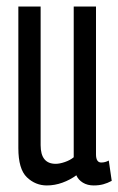

<svg xmlns="http://www.w3.org/2000/svg" viewBox="-20 -556 361 586"><path d="M123 10Q88 10 62 -15Q36 -40 36 -104V-536H104V-113Q104 -56 150 -56Q162 -56 178 -61.5Q194 -67 205 -76V-536H273V-85Q273 -60 289 -60Q301 -60 312 -66L321 -4Q308 3 295 6.5Q282 10 266 10Q247 10 233 1.5Q219 -7 213 -21Q194 -7 170.5 1.5Q147 10 123 10Z"/></svg>

Font: Georama ExtraCondensed
Style: Regular
Weight: 400
Width: 2
Designer: Jean-Baptiste Levee
Foundry: Production Type
Version: Version 1.000